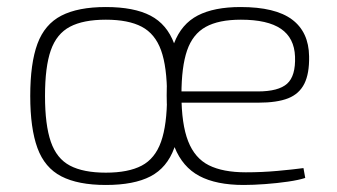

<svg xmlns="http://www.w3.org/2000/svg" viewBox="-20 -514 958 546"><path d="M281 12Q202 12 154.5 -12.5Q107 -37 86.5 -93Q66 -149 66 -241Q66 -334 86.5 -389.5Q107 -445 154.5 -469.5Q202 -494 281 -494Q361 -494 408 -469.5Q455 -445 475.5 -389.5Q496 -334 496 -241Q496 -149 475.5 -93Q455 -37 408 -12.5Q361 12 281 12ZM281 -23Q345 -23 383 -43Q421 -63 438 -111Q455 -159 455 -241Q455 -324 438 -371Q421 -418 383 -438Q345 -458 281 -458Q217 -458 179 -438Q141 -418 124.5 -371Q108 -324 108 -241Q108 -159 124.5 -111Q141 -63 179 -43Q217 -23 281 -23ZM673 12Q595 12 547 -13.5Q499 -39 476.5 -95.5Q454 -152 454 -243Q454 -336 475 -391Q496 -446 542.5 -470Q589 -494 664 -494Q763 -494 810.5 -458.5Q858 -423 859 -354Q860 -305 845.5 -276Q831 -247 799.5 -234.5Q768 -222 714 -222H473V-254H713Q772 -254 796.5 -276Q821 -298 819 -353Q817 -406 779 -432Q741 -458 665 -458Q602 -458 565 -437.5Q528 -417 512 -370.5Q496 -324 496 -245Q496 -161 515 -112.5Q534 -64 574 -44Q614 -24 679 -24Q725 -24 769 -28Q813 -32 843 -36L848 -8Q830 -2 799 2.5Q768 7 734 9.5Q700 12 673 12Z"/></svg>

Font: Exo 2 ExtraLight
Style: Regular
Weight: 250
Designer: Natanael Gama
Foundry: Natanael Gama
Version: Version 2.010